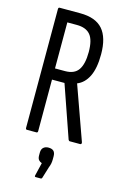

<svg xmlns="http://www.w3.org/2000/svg" viewBox="-132 -713 636 995"><g transform="rotate(15 186.0 -215.0)"><path d="M59 0Q52 0 52 -9V-646Q52 -655 59 -655H169Q252 -655 290.5 -611Q329 -567 329 -477Q329 -402 307.5 -358.5Q286 -315 248 -300V-299L351 -11Q353 0 344 0H289Q284 0 281 -6L184 -285H117V-9Q117 0 110 0ZM117 -345H171Q221 -345 242.5 -376.5Q264 -408 264 -472Q264 -537 240.5 -564.5Q217 -592 168 -592H117ZM166 225Q160 225 161 218L178 147Q168 144 161 136Q154 128 154 112V97Q154 78 164.5 69Q175 60 191 60Q210 60 219 69Q228 78 228 97V112Q228 125 226 135.5Q224 146 219 158L200 220Q198 225 194 225Z"/></g></svg>

Font: Sofia Sans Extra Condensed
Style: Regular
Weight: 400
Designer: Botio Nikoltchev, Ani Petrova
Foundry: lettersoup
Version: Version 4.101